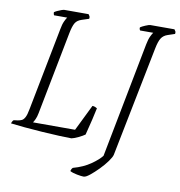

<svg xmlns="http://www.w3.org/2000/svg" viewBox="-99 -792 1013 1079"><g transform="rotate(10 407.0 -252.0)"><path d="M345 0Q320 0 274.5 -2Q229 -4 176 -7.5Q123 -11 74.5 -15.5Q26 -20 -4 -24Q-2 -29 0.5 -34.5Q3 -40 8 -44L31 -47Q43 -49 53 -53.5Q63 -58 71 -73Q79 -88 85 -121L177 -593Q182 -622 190.5 -640Q199 -658 204 -664H129Q125 -670 125 -681Q130 -685 141.5 -690.5Q153 -696 164.5 -700Q176 -704 181 -704H319Q321 -701 325 -695Q329 -689 327 -679L287 -666Q261 -658 250 -639.5Q239 -621 231 -580L139 -107Q135 -86 128.5 -72Q122 -58 117 -51H357L430 -200Q438 -200 445.5 -197Q453 -194 457 -191Q452 -166 442 -123.5Q432 -81 420 -35Q408 -26 384 -14.5Q360 -3 345 0ZM450 200Q437 200 411 195Q385 190 371 182Q372 177 375 171Q378 165 382 162Q440 146 481 117.5Q522 89 540 65L667 -592Q673 -623 681.5 -640.5Q690 -658 695 -664H620Q619 -666 617 -669.5Q615 -673 616 -681Q624 -687 644 -695.5Q664 -704 672 -704H809Q811 -700 815 -695Q819 -690 817 -679L778 -666Q753 -658 741 -639Q729 -620 721 -579L596 49Q593 63 575 88Q557 113 532 138.5Q507 164 484.5 182Q462 200 450 200Z"/></g></svg>

Font: Texturina 72pt 72pt Thin
Style: Italic
Weight: 100
Italic angle: -11°
Designer: Guillermo Torres Carreño
Foundry: Omnibus-Type
Version: Version 1.002; ttfautohint (v1.8.3)